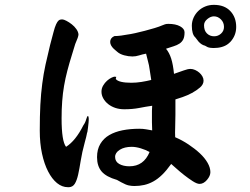

<svg xmlns="http://www.w3.org/2000/svg" viewBox="-20 -694 1040 799"><path d="M602.5 -61.5Q586.9 -70.3 565.9 -76.7Q544.9 -83 528.3 -83Q498 -83 478.5 -70.8Q459 -58.6 459 -41Q459 -21.5 476.1 -11.7Q493.2 -2 518.6 -2Q578.1 -2 602.5 -61.5ZM855.5 22.5Q855.5 38.1 841.3 54.7Q827.1 71.3 810.5 71.3Q799.8 71.3 782.2 60.1Q764.6 48.8 746.6 34.7Q728.5 20.5 713.4 6.8Q698.2 -6.8 692.4 -11.7Q672.9 15.6 654.8 33.2Q636.7 50.8 618.2 61Q599.6 71.3 580.1 75.7Q560.5 80.1 539.1 80.1Q527.3 80.1 515.6 77.6Q503.9 75.2 484.4 64.5L466.8 54.7Q421.9 42 402.8 19.5Q383.8 -2.9 383.8 -40Q383.8 -72.3 397.5 -95.2Q411.1 -118.2 434.6 -131.8Q458 -145.5 490.2 -151.9Q522.5 -158.2 559.6 -158.2Q575.2 -158.2 588.4 -155.8Q601.6 -153.3 613.3 -151.4Q612.3 -170.9 612.3 -185.5Q612.3 -200.2 612.3 -211.9Q612.3 -222.7 612.3 -232.9Q612.3 -243.2 613.3 -253.9Q585.9 -250 558.6 -244.6Q531.2 -239.3 497.1 -239.3Q476.6 -239.3 459.5 -245.1Q442.4 -251 429.7 -261.2Q417 -271.5 409.7 -284.7Q402.3 -297.9 402.3 -312.5Q402.3 -326.2 409.2 -337.9Q416 -349.6 425.3 -357.9Q434.6 -366.2 443.8 -370.6Q453.1 -375 457 -375Q459 -375 460.4 -374.5Q461.9 -374 463.9 -374Q461.9 -368.2 461.9 -365.2Q467.8 -357.4 484.4 -353.5Q501 -349.6 526.4 -349.6Q546.9 -349.6 568.4 -353Q589.8 -356.4 609.4 -361.3L602.5 -406.2Q600.6 -421.9 596.2 -437.5Q591.8 -453.1 587.9 -470.7Q572.3 -467.8 558.6 -463.4Q544.9 -459 531.2 -459Q514.6 -459 496.6 -463.9Q478.5 -468.8 467.8 -478.5L454.1 -490.2Q438.5 -504.9 438.5 -519.5Q438.5 -536.1 456.1 -543.9Q468.8 -543.9 483.9 -545.9Q499 -547.9 507.8 -549.8Q523.4 -551.8 543 -556.2Q562.5 -560.5 583 -565.9Q603.5 -571.3 623 -577.1Q642.6 -583 656.2 -588.9Q668 -593.8 672.4 -594.2Q676.8 -594.7 680.7 -594.7Q710.9 -594.7 729.5 -584.5Q748 -574.2 748 -559.6Q748 -541 742.7 -530.3Q737.3 -519.5 727.1 -512.7Q716.8 -505.9 702.6 -501.5Q688.5 -497.1 670.9 -491.2Q684.6 -474.6 692.4 -450.2Q700.2 -425.8 704.1 -386.7Q727.5 -394.5 744.6 -400.9Q761.7 -407.2 772.5 -407.2Q782.2 -407.2 792 -402.8Q801.8 -398.4 809.6 -391.6Q817.4 -384.8 822.3 -376Q827.1 -367.2 827.1 -358.4Q827.1 -342.8 812.5 -330.1Q797.9 -317.4 778.8 -307.1Q759.8 -296.9 739.7 -290Q719.7 -283.2 710 -280.3V-216.8Q710 -187.5 709 -164.1Q708 -140.6 709 -123Q738.3 -110.4 764.6 -92.8Q791 -75.2 811.5 -56.2Q832 -37.1 843.8 -16.6Q855.5 3.9 855.5 22.5ZM343.8 -145.5Q341.8 -140.6 340.8 -133.8Q339.8 -127 333 -102.5Q321.3 -59.6 315.9 -25.4Q310.5 8.8 305.2 32.7Q299.8 56.6 291.5 70.3Q283.2 84 267.6 85H262.7Q238.3 85 217.3 67.9Q196.3 50.8 180.2 19.5Q164.1 -11.7 154.8 -54.7Q145.5 -97.7 145.5 -150.4Q145.5 -210.9 147.9 -257.8Q150.4 -304.7 155.8 -345.7Q161.1 -386.7 169.4 -424.8Q177.7 -462.9 188.5 -506.8Q197.3 -539.1 202.6 -560.1Q208 -581.1 213.4 -592.8Q218.8 -604.5 224.1 -608.9Q229.5 -613.3 238.3 -613.3Q245.1 -613.3 256.3 -607.4Q267.6 -601.6 278.8 -592.8Q290 -584 297.9 -572.8Q305.7 -561.5 306.6 -550.8Q306.6 -541 293 -510.7L279.3 -465.8Q268.6 -431.6 260.3 -399.9Q252 -368.2 246.6 -336.9Q241.2 -305.7 238.8 -272.5Q236.3 -239.3 236.3 -201.2Q236.3 -106.4 254.9 -83Q294.9 -108.4 327.1 -172.9Q335 -183.6 338.9 -197.8Q342.8 -211.9 345.7 -210.9Q348.6 -210.9 349.1 -202.6Q349.6 -194.3 348.6 -184.1Q347.7 -173.8 346.2 -162.6Q344.7 -151.4 343.8 -145.5ZM962.9 -582Q962.9 -545.9 938.5 -519.5L929.7 -511.7Q907.2 -494.1 868.2 -494.1Q861.3 -494.1 855 -495.1Q848.6 -496.1 843.8 -498L833 -503.9Q819.3 -506.8 806.6 -520.5L793 -538.1Q778.3 -550.8 778.3 -586.9Q778.3 -604.5 785.6 -620.6Q793 -636.7 805.2 -648.4Q817.4 -660.2 834 -667Q850.6 -673.8 870.1 -673.8Q914.1 -673.8 938.5 -647.9Q962.9 -622.1 962.9 -582ZM912.1 -582Q912.1 -600.6 899.4 -613.3Q886.7 -626 870.1 -626Q856.4 -626 842.8 -614.7Q829.1 -603.5 829.1 -588.9Q829.1 -566.4 841.3 -554.7Q853.5 -543 871.1 -543Q887.7 -543 899.9 -554.2Q912.1 -565.4 912.1 -582Z"/></svg>

Font: JasonHandwriting1
Style: Regular
Weight: 400
Version: Version 1.48.20